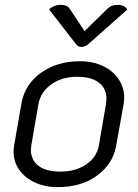

<svg xmlns="http://www.w3.org/2000/svg" viewBox="-20 -761 567 790"><path d="M36 -136Q36 -153 38 -162L68 -334Q82 -414 148.5 -461.5Q215 -509 309 -509Q363 -509 404.5 -489Q446 -469 468.5 -434.5Q491 -400 491 -359Q491 -352 489 -334L458 -162Q445 -87 380 -39Q315 9 217 9Q166 9 125 -9.5Q84 -28 60 -61Q36 -94 36 -136ZM387 -164 416 -332Q418 -348 418 -355Q418 -396 387.5 -420.5Q357 -445 297 -445Q234 -445 190.5 -413.5Q147 -382 138 -332L109 -164Q107 -150 107 -145Q107 -104 137.5 -79.5Q168 -55 229 -55Q292 -55 335.5 -85Q379 -115 387 -164ZM423 -726Q438 -741 463 -741Q492 -741 504 -722L343 -579Q330 -568 316 -568Q301 -568 293 -579L182 -722Q201 -741 231 -741Q256 -741 266 -726L328 -633Z"/></svg>

Font: K2D Light
Style: Italic
Weight: 300
Italic angle: -10°
Designer: Katatrad Aksorn Co.,Ltd.
Foundry: Cadson Demak Co.,Ltd.
Version: Version 1.000; ttfautohint (v1.6)